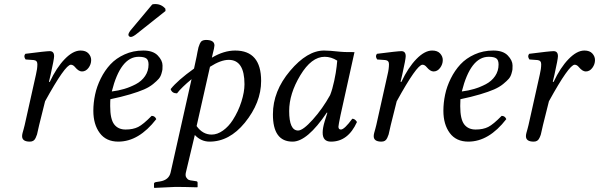

<svg xmlns="http://www.w3.org/2000/svg" viewBox="-20 -688 2952 946"><path d="M221.2 -285.2 225.1 -284.2Q258.3 -355 299.1 -397Q339.8 -439 377 -439Q402.8 -439 416 -424.6Q429.2 -410.2 429.2 -392.1Q429.2 -371.1 416 -353.5Q402.8 -335.9 383.8 -335.9Q367.7 -335.9 350.1 -356.9Q340.3 -369.1 329.1 -369.1Q301.3 -369.1 202.1 -189L172.9 -71.8Q170.9 -64.5 167.7 -48.8Q164.6 -33.2 162.4 -25.6Q160.2 -18.1 155.5 -8.3Q150.9 1.5 144 5.6Q137.2 9.8 127 9.8Q88.9 9.8 88.9 -17.1Q88.9 -23.9 91.1 -32.5Q93.3 -41 96.7 -52.7Q100.1 -64.5 101.6 -71.8L157.2 -320.8Q164.1 -348.6 164.1 -372.1Q164.1 -390.1 146 -392.1L106 -395Q94.7 -411.1 105 -422.9Q207 -436 225.1 -436Q246.6 -436 246.6 -411.1Q246.6 -397 229.5 -320.3Z M730 -666Q735.8 -668 744.6 -668Q775.4 -668 794.9 -645L795.4 -633.8L658.2 -524.9Q635.3 -505.9 624.5 -505.9Q619.1 -505.9 615.5 -509.8Q611.8 -513.7 612.8 -519Q614.7 -529.3 630.4 -546.9ZM711.9 -370.1Q711.9 -392.1 700.9 -400.1Q689.9 -408.2 663.1 -408.2Q573.7 -408.2 530.8 -237.3Q563 -241.2 591.8 -249.8Q620.6 -258.3 649.2 -273.2Q677.7 -288.1 694.8 -313.2Q711.9 -338.4 711.9 -370.1ZM523.9 -199.2Q522.9 -191.4 522.9 -165Q522.9 -101.1 542.5 -75.4Q562 -49.8 598.9 -49.8Q635.7 -49.8 660.9 -62.5Q686 -75.2 727.1 -117.2Q743.2 -117.2 750 -101.1Q664.1 9.8 563 9.8Q502.9 9.8 471.4 -32.7Q439.9 -75.2 439.9 -142.1Q439.9 -181.2 448.5 -221.7Q457 -262.2 476.6 -301.5Q496.1 -340.8 523.9 -370.8Q551.8 -400.9 593.8 -419.9Q635.7 -439 686 -439Q733.9 -439 757.3 -414.6Q780.8 -390.1 780.8 -365.2Q780.8 -352.1 780.3 -345.9Q779.8 -339.8 775.4 -325Q771 -310.1 762 -299.6Q752.9 -289.1 734.4 -273.9Q715.8 -258.8 689.5 -247.3Q663.1 -235.8 620.6 -223.1Q578.1 -210.4 523.9 -199.2Z M1023.9 -403.8Q1083 -439 1138.7 -439Q1266.6 -439 1266.6 -289.1Q1266.6 -182.1 1186 -83Q1109.9 9.8 1012.7 9.8Q970.7 9.8 939.9 -22.9L896 161.1Q892.1 177.2 897.9 186.5Q903.8 195.8 910.9 198.5Q918 201.2 928.7 202.1L947.8 205.1Q953.6 206.1 953.6 212.9V232.9L951.7 234.9Q883.8 232.9 844.7 232.9L740.7 237.8L738.8 235.8V216.8Q738.8 210.9 749 209L767.6 206.1Q812.5 199.2 820.8 161.1L923.8 -297.9Q874 -256.8 852.1 -228Q827.1 -228 820.8 -249Q855 -292 936 -350.1L948.7 -409.2Q949.7 -415 952.9 -431.6Q956.1 -448.2 958 -455.1Q960 -461.9 964.4 -472.4Q968.8 -482.9 976.3 -487.1Q983.9 -491.2 994.6 -491.2Q1036.6 -491.2 1036.6 -463.9Q1036.6 -459 1034.2 -448Q1031.7 -437 1028.3 -423.3Q1024.9 -409.7 1023.9 -403.8ZM1184.6 -272.9Q1184.6 -393.1 1106.9 -393.1Q1067.9 -393.1 1014.6 -358.9L948.7 -66.9Q978.5 -24.9 1022.9 -24.9Q1050.8 -24.9 1078.6 -44.7Q1106.4 -64.5 1127 -96.7Q1154.3 -139.2 1169.4 -187Q1184.6 -234.9 1184.6 -272.9Z M1656.7 -433.1Q1664.6 -431.2 1726.6 -431.2L1657.7 -120.1Q1647.9 -72.3 1647.5 -64Q1647.5 -49.8 1659.7 -49.8Q1676.8 -49.8 1715.8 -103Q1729 -103 1738.8 -86.9Q1694.8 10.3 1610.4 9.8Q1569.3 9.8 1569.8 -35.2Q1569.8 -57.1 1579.6 -89.8L1592.8 -131.8L1590.8 -133.8Q1493.7 10.3 1421.4 9.8Q1324.2 9.8 1324.7 -125Q1324.7 -238.8 1409.2 -338.9Q1493.7 -439 1576.7 -439Q1602.5 -439 1656.7 -433.1ZM1606.4 -219.2Q1617.7 -247.1 1626.7 -289.6Q1635.7 -332 1638.7 -360.4L1641.6 -389.2Q1611.8 -408.2 1579.6 -408.2Q1514.6 -408.2 1459.7 -317.1Q1404.8 -226.1 1404.8 -141.1Q1404.8 -44.9 1448.7 -44.9Q1472.7 -44.9 1521 -98.6Q1569.3 -152.3 1606.4 -219.2Z M1953.6 -285.2 1957.5 -284.2Q1990.7 -355 2031.5 -397Q2072.3 -439 2109.4 -439Q2135.3 -439 2148.4 -424.6Q2161.6 -410.2 2161.6 -392.1Q2161.6 -371.1 2148.4 -353.5Q2135.3 -335.9 2116.2 -335.9Q2100.1 -335.9 2082.5 -356.9Q2072.8 -369.1 2061.5 -369.1Q2033.7 -369.1 1934.6 -189L1905.3 -71.8Q1903.3 -64.5 1900.1 -48.8Q1897 -33.2 1894.8 -25.6Q1892.6 -18.1 1887.9 -8.3Q1883.3 1.5 1876.5 5.6Q1869.6 9.8 1859.4 9.8Q1821.3 9.8 1821.3 -17.1Q1821.3 -23.9 1823.5 -32.5Q1825.7 -41 1829.1 -52.7Q1832.5 -64.5 1834 -71.8L1889.6 -320.8Q1896.5 -348.6 1896.5 -372.1Q1896.5 -390.1 1878.4 -392.1L1838.4 -395Q1827.1 -411.1 1837.4 -422.9Q1939.5 -436 1957.5 -436Q1979 -436 1979 -411.1Q1979 -397 1961.9 -320.3Z M2436.5 -370.1Q2436.5 -392.1 2425.5 -400.1Q2414.6 -408.2 2387.7 -408.2Q2298.3 -408.2 2255.4 -237.3Q2287.6 -241.2 2316.4 -249.8Q2345.2 -258.3 2373.8 -273.2Q2402.3 -288.1 2419.4 -313.2Q2436.5 -338.4 2436.5 -370.1ZM2248.5 -199.2Q2247.6 -191.4 2247.6 -165Q2247.6 -101.1 2267.1 -75.4Q2286.6 -49.8 2323.5 -49.8Q2360.4 -49.8 2385.5 -62.5Q2410.6 -75.2 2451.7 -117.2Q2467.8 -117.2 2474.6 -101.1Q2388.7 9.8 2287.6 9.8Q2227.5 9.8 2196 -32.7Q2164.6 -75.2 2164.6 -142.1Q2164.6 -181.2 2173.1 -221.7Q2181.6 -262.2 2201.2 -301.5Q2220.7 -340.8 2248.5 -370.8Q2276.4 -400.9 2318.4 -419.9Q2360.4 -439 2410.6 -439Q2458.5 -439 2481.9 -414.6Q2505.4 -390.1 2505.4 -365.2Q2505.4 -352.1 2504.9 -345.9Q2504.4 -339.8 2500 -325Q2495.6 -310.1 2486.6 -299.6Q2477.5 -289.1 2459 -273.9Q2440.4 -258.8 2414.1 -247.3Q2387.7 -235.8 2345.2 -223.1Q2302.7 -210.4 2248.5 -199.2Z M2703.6 -285.2 2707.5 -284.2Q2740.7 -355 2781.5 -397Q2822.3 -439 2859.4 -439Q2885.3 -439 2898.4 -424.6Q2911.6 -410.2 2911.6 -392.1Q2911.6 -371.1 2898.4 -353.5Q2885.3 -335.9 2866.2 -335.9Q2850.1 -335.9 2832.5 -356.9Q2822.8 -369.1 2811.5 -369.1Q2783.7 -369.1 2684.6 -189L2655.3 -71.8Q2653.3 -64.5 2650.1 -48.8Q2647 -33.2 2644.8 -25.6Q2642.6 -18.1 2637.9 -8.3Q2633.3 1.5 2626.5 5.6Q2619.6 9.8 2609.4 9.8Q2571.3 9.8 2571.3 -17.1Q2571.3 -23.9 2573.5 -32.5Q2575.7 -41 2579.1 -52.7Q2582.5 -64.5 2584 -71.8L2639.6 -320.8Q2646.5 -348.6 2646.5 -372.1Q2646.5 -390.1 2628.4 -392.1L2588.4 -395Q2577.1 -411.1 2587.4 -422.9Q2689.5 -436 2707.5 -436Q2729 -436 2729 -411.1Q2729 -397 2711.9 -320.3Z"/></svg>

Font: Linux Libertine
Style: Italic
Weight: 400
Italic angle: -12°
Designer: Philipp H. Poll
Foundry: Philipp H. Poll
Version: Version 5.1.6 ; ttfautohint (v0.9)